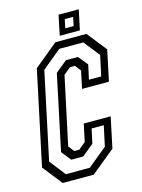

<svg xmlns="http://www.w3.org/2000/svg" viewBox="-132 -903 723 975"><g transform="rotate(-15 229.5 -415.5)"><path d="M73.5 0 -7.5 -103 97.5 -597 222.5 -700H386L467.5 -597L433.5 -436H292L311.5 -528L287.5 -558.5H261.5L224.5 -528L148.5 -172L172.5 -141.5H198.5L235.5 -172L255 -264H396.5L362.5 -103L237 0ZM100.5 -39H226.5L328 -122.5L351 -229.5H287L270.5 -153.5L209 -103H146L106 -153.5L189.5 -548L251 -598H314L354.5 -548L338 -472H402.5L425.5 -579L359 -662.5H233L132 -579L35 -122.5ZM252.5 -726 274.5 -831H380.5L358.5 -726ZM289.5 -755.5H333.5L343 -801H299Z"/></g></svg>

Font: Tourney Condensed Regular
Style: Italic
Weight: 400
Width: 3
Italic angle: -12°
Designer: Tyler Finck
Foundry: Etcetera Type Co
Version: Version 1.010; ttfautohint (v1.8.3)